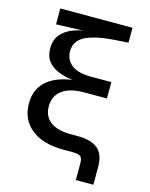

<svg xmlns="http://www.w3.org/2000/svg" viewBox="-127 -809 804 1030"><g transform="rotate(15 274.5 -294.0)"><path d="M396.5 140.1V47.9Q396.5 28.8 391.6 18.3Q386.7 7.8 374.5 3.9Q362.3 0 339.8 0H288.6Q175.8 0 111.3 -51.3Q46.9 -102.5 46.9 -191.9Q46.9 -238.3 63.2 -270.8Q79.6 -303.2 106.9 -324.2Q134.3 -345.2 168 -356.9Q201.7 -368.7 237.5 -373.8Q273.4 -378.9 305.7 -379.9L306.2 -369.6Q268.6 -370.1 229 -375.7Q189.5 -381.3 155.8 -395.8Q122.1 -410.2 101.3 -437Q80.6 -463.9 80.6 -507.3Q80.6 -556.6 107.2 -586.7Q133.8 -616.7 177.2 -631.6Q220.7 -646.5 271.5 -650.4V-646L77.6 -639.2V-727.5H478.5V-645L408.7 -640.1Q301.3 -633.8 244.4 -606.4Q187.5 -579.1 187.5 -519.5Q187.5 -472.2 223.6 -444.3Q259.8 -416.5 330.1 -416.5H444.3V-325.7H318.4Q238.8 -325.7 196.3 -294.4Q153.8 -263.2 153.8 -204.6Q153.8 -149.4 192.9 -119.9Q231.9 -90.3 305.7 -90.3H344.7Q419.4 -90.3 456.5 -59.6Q493.7 -28.8 493.7 41V140.1Z"/></g></svg>

Font: V-Inter
Style: Medium-500
Weight: 500
Designer: Rasmus Andersson
Foundry: rsms
Version: Version 4.000;git-4146feb